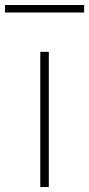

<svg xmlns="http://www.w3.org/2000/svg" viewBox="-63 -747 356 767"><path d="M98 0V-540H132V0ZM-43 -697V-727H273V-697Z"/></svg>

Font: Encode Sans Exp Th
Style: Regular
Weight: 100
Width: 7
Designer: Multiple Designers
Foundry: Impallari Type
Version: Version 3.002; ttfautohint (v1.8.3) -l 8 -r 50 -G 200 -x 14 